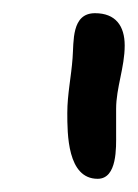

<svg xmlns="http://www.w3.org/2000/svg" viewBox="-20 -786 209 291"><path d="M128 -515C158 -515 156 -563 156 -583V-621C156 -653 169 -684 169 -717C169 -747 155 -766 124 -766C88 -766 92 -723 90 -698C88 -670 82 -643 82 -615C82 -583 82 -515 128 -515Z"/></svg>

Font: ChillLongCangKaiShu Medium
Style: Regular
Weight: 500
Version: Version 3.500;Glyphs 3.1.1 (3135)